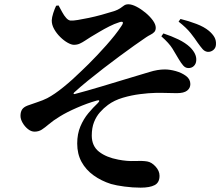

<svg xmlns="http://www.w3.org/2000/svg" viewBox="-20 -809 1040 893"><path d="M811.5 -533.6Q797.6 -557.7 782.1 -582.9Q766.5 -608.2 730.4 -640.1L740 -653.5Q777.3 -641.4 809.9 -625.6Q842.4 -609.8 863.8 -589.6Q895 -558.6 892.8 -528.4Q892.1 -512.3 881.6 -502Q871.1 -491.8 854.8 -492.5Q841.6 -493.2 831.8 -504.6Q821.9 -516 811.5 -533.6ZM899.2 -610.5Q887 -629.1 867 -654.6Q846.9 -680.1 810.6 -708.4L819.5 -720.8Q857.9 -711.4 893.7 -697.7Q929.4 -684.1 951.5 -665.7Q968.6 -651.3 977.3 -636Q985.9 -620.6 984.4 -601.5Q983.7 -586.1 972.4 -576.6Q961 -567.1 946.2 -567.8Q932.3 -569.3 922.4 -580.5Q912.5 -591.8 899.2 -610.5ZM308.7 -713.3Q298.2 -714 288.1 -725.2Q278 -736.4 269.2 -752.7Q260.3 -769.1 252.5 -783.6L241.1 -782.3Q234.3 -768.6 227.7 -748.3Q221.2 -728.1 220.7 -714.2Q220.5 -693.9 231.7 -673.9Q242.9 -653.8 260 -637Q277.1 -620.1 294.6 -610.3Q312.1 -600.6 323.7 -600.6Q339.1 -600.6 351.2 -606.2Q363.3 -611.8 375.3 -619.8Q387.3 -627.9 401.8 -636.9Q418.8 -647.1 441.8 -660.7Q464.7 -674.4 488.8 -686.5Q512.9 -698.6 530.4 -703.9Q546.7 -710.3 550.6 -706.2Q554.6 -702.2 544.5 -687.6Q531.7 -667.8 513.5 -644.9Q495.3 -622.1 474.5 -598.6Q453.7 -575.1 432.7 -552.9Q411.7 -530.8 392.7 -511.8Q373.6 -492.7 359.4 -479.5Q317.3 -438.1 275.6 -404.3Q234 -370.4 199.6 -352.3Q179.8 -342.3 152.8 -333.5Q125.8 -324.7 108.3 -318Q90 -311 82.7 -299.7Q75.3 -288.3 75.3 -270.2Q75.3 -254.7 85.2 -237.6Q95.1 -220.5 110 -208.6Q125 -196.7 140.7 -196.7Q159.6 -196.7 174.3 -206.1Q189 -215.6 208.1 -231.9Q227.1 -248.3 258.1 -267.2Q289.4 -286.8 337.6 -307.8Q385.8 -328.8 428.7 -340.9Q439.9 -344.4 441.4 -340.8Q442.9 -337.2 434.5 -329Q413.1 -309 390.9 -282.5Q368.7 -255.9 353.9 -221Q339.1 -186.1 339.1 -141.4Q339.1 -93 359.3 -56Q379.6 -19 415.3 6.6Q451.1 32.3 496.4 46.7Q520.8 53.7 558.9 58.7Q597 63.8 634 63.8Q676.9 63.8 699.4 51.9Q722 40.1 722 8.5Q722 -14.2 703.6 -34.4Q685.2 -54.6 664.7 -58.1Q642.1 -61.8 606.6 -60.2Q571.1 -58.6 530.4 -66.5Q474.5 -76.9 440.8 -103.2Q407.1 -129.4 406.8 -178.1Q406.8 -214.3 417.3 -240.9Q427.8 -267.5 445.1 -287Q462.4 -306.5 482.3 -321.1Q511.5 -342.7 551.6 -354.5Q591.6 -366.3 632.2 -371.3Q672.8 -376.4 701.5 -376.9Q730.9 -377.5 757 -376.6Q783.1 -375.7 801.8 -375.7Q835.1 -375.7 850.2 -387.4Q865.3 -399.1 865.3 -417.9Q865.3 -440.8 845.3 -455.7Q825.2 -470.6 797.7 -478.3Q770.2 -486 746.6 -486Q713.1 -486 675.2 -474.1Q637.3 -462.1 583.3 -446.5Q558.3 -439.3 524.5 -428.8Q490.7 -418.3 454.7 -407.7Q418.6 -397.1 385.5 -387.5Q352.3 -377.9 327.8 -371.7Q323.8 -370.7 322.4 -372.9Q321.1 -375 324.8 -378.7Q353.6 -405.1 388.8 -433.7Q424.1 -462.3 461.8 -491.5Q499.4 -520.6 536.1 -547.6Q572.8 -574.5 604.4 -597.2Q636.1 -619.9 659.7 -635.6Q669.3 -642.1 679.8 -647.4Q690.4 -652.6 697.4 -659.9Q704.4 -667.2 704.4 -679.9Q704.4 -695.4 690.9 -714.1Q677.4 -732.7 656.7 -749.9Q635.9 -767.2 614.4 -778.2Q592.9 -789.1 577.2 -789.1Q565.1 -789.1 557.3 -783.6Q549.5 -778 539.4 -770.8Q529.4 -763.7 510.5 -757.2Q482.4 -748.4 451.9 -740Q421.3 -731.6 392.8 -725.7Q364.3 -719.7 342.4 -716.2Q320.5 -712.6 308.7 -713.3Z"/></svg>

Font: Noto Serif JP
Style: Regular
Weight: 200
Designer: Ryoko NISHIZUKA 西塚涼子 (kana & ideographs); Frank Grießhammer (Latin, Greek & Cyrillic); Wenlong ZHANG 张文龙 (bopomofo); San
Foundry: Adobe
Version: Version 2.001;hotconv 1.1.0;makeotfexe 2.6.0